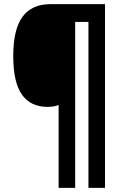

<svg xmlns="http://www.w3.org/2000/svg" viewBox="-20 -846 591 927"><path d="M487 61H407V-740H343V61H263V-339Q241 -330 209 -330Q128 -330 86 -389Q44 -448 44 -575Q44 -705 89 -765.5Q134 -826 223 -826H487Z"/></svg>

Font: Noto Sans Malayalam UI Condensed ExtraBold
Style: Regular
Weight: 800
Width: 3
Designer: Jelle Bosma - Monotype Design Team
Foundry: Monotype Imaging Inc.
Version: Version 2.104; ttfautohint (v1.8.4.7-5d5b)